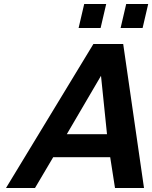

<svg xmlns="http://www.w3.org/2000/svg" viewBox="-20 -940 761 960"><path d="M555 0 531 -154H246L155 0H10L447 -720H596L700 0ZM485 -561 314 -269H515ZM583 -800 611 -920H721L693 -800ZM373 -800 401 -920H511L483 -800Z"/></svg>

Font: Perun
Style: Bold Italic
Weight: 700
Italic angle: -12°
Foundry: Copyright (c) Stefan Peev, Context Ltd, 2016
Version: Version 1.027